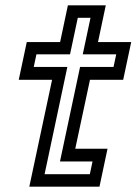

<svg xmlns="http://www.w3.org/2000/svg" viewBox="-20 -697 510 717"><path d="M89.5 0 174.5 -399H50L80 -540H204.5L233.5 -677H375L346 -540H470L440 -399H316L261 -141.5H381.5L351.5 0ZM146.5 -46.5H315.5L325.5 -94H204L279 -447H404L414 -494H289L318 -630.5H270.5L241.5 -494H116L106 -447H231.5Z"/></svg>

Font: Tourney Thin Medium
Style: Italic
Weight: 500
Italic angle: -12°
Version: Version 1.015